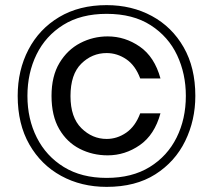

<svg xmlns="http://www.w3.org/2000/svg" viewBox="-20 -728 832 749"><path d="M396 1Q509 1 586 -48Q663 -97 702.5 -178Q742 -259 742 -354Q742 -464 696.5 -543.5Q651 -623 572.5 -665.5Q494 -708 396 -708Q289 -708 211 -661.5Q133 -615 91 -534.5Q49 -454 49 -354Q49 -244 94.5 -164.5Q140 -85 218.5 -42Q297 1 396 1ZM396 -34Q298 -34 229 -76.5Q160 -119 123.5 -191.5Q87 -264 87 -354Q87 -443 122.5 -515.5Q158 -588 227 -631Q296 -674 396 -674Q499 -674 568 -629.5Q637 -585 671 -512.5Q705 -440 705 -354Q705 -264 669 -191.5Q633 -119 564 -76.5Q495 -34 396 -34ZM400 -122Q341 -122 291 -147.5Q241 -173 211 -224.5Q181 -276 181 -354Q181 -431 212 -482.5Q243 -534 293 -560Q343 -586 400 -586Q468 -586 525.5 -546Q583 -506 606 -422H527Q508 -473 472.5 -497Q437 -521 396 -521Q339 -521 297 -479.5Q255 -438 255 -353Q255 -270 297.5 -228Q340 -186 396 -186Q437 -186 472.5 -210.5Q508 -235 527 -286H606Q583 -202 525.5 -162Q468 -122 400 -122Z"/></svg>

Font: Ulagadi Sans
Style: Regular
Weight: 400
Designer: Ninad Kale (Devanagari), Jonny Pinhorn (Latin)
Foundry: Indian Type Foundry
Version: Version 3.01;March 29, 2020;FontCreator 12.0.0.2522 64-bit; 